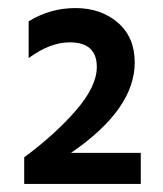

<svg xmlns="http://www.w3.org/2000/svg" viewBox="-20 -848 405 476"><path d="M329 -392H40V-458Q117 -515 168.5 -574.5Q220 -634 220 -682Q220 -743 153 -743Q104 -743 51 -704V-795Q104 -828 167 -828Q230 -828 272 -792Q314 -756 314 -693Q314 -577 156 -469H329Z"/></svg>

Font: Hind Mysuru SemiBold
Style: Regular
Weight: 600
Designer: Manushi Parikh, Hitesh Malaviya
Foundry: Indian Type Foundry
Version: Version 0.703;PS 1.0;hotconv 1.0.86;makeotf.lib2.5.63406